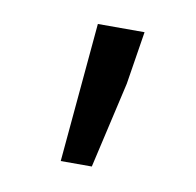

<svg xmlns="http://www.w3.org/2000/svg" viewBox="-42 -733 334 328"><g transform="rotate(10 124.5 -569.0)"><path d="M82 -448.7 103.8 -690.3H184.8L170.2 -598.4L135.9 -448.7Z"/></g></svg>

Font: Source Sans 3 Variable
Style: Regular
Weight: 200
Designer: Paul D. Hunt
Foundry: Adobe Systems Incorporated
Version: Version 3.026